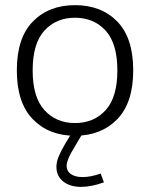

<svg xmlns="http://www.w3.org/2000/svg" viewBox="-20 -522 582 746"><path d="M371.1 152.3 383.8 186.5Q335 204.1 294.9 204.1Q251.5 204.1 225.3 182.9Q199.2 161.6 199.2 126Q199.2 106.9 208.3 85.4Q217.3 64 232.4 38.1L255.4 0V-5.4L297.4 -1L298.8 0L264.6 57.6Q238.8 100.1 238.8 122.1Q238.8 142.6 255.4 154.3Q272 166 300.8 166Q333 166 371.1 152.3ZM271.5 -502Q373.5 -502 435.5 -438.5Q497.6 -375 497.6 -248.5Q497.6 -122.6 435.3 -58.6Q373 5.4 271.5 5.4Q169.9 5.4 107.7 -58.6Q45.4 -122.6 45.4 -248.5Q45.4 -375 107.7 -438.5Q169.9 -502 271.5 -502ZM271.5 -453.1Q198.2 -453.1 152.6 -403.1Q106.9 -353 106.9 -248.5Q106.9 -144.5 152.6 -94.2Q198.2 -43.9 271.5 -43.9Q345.2 -43.9 390.6 -94.2Q436 -144.5 436 -248.5Q436 -353 390.4 -403.1Q344.7 -453.1 271.5 -453.1Z"/></svg>

Font: Estedad-FD Light
Style: Regular
Weight: 300
Designer: Amin Abedi
Version: Version 7.3